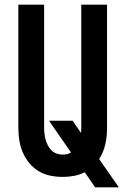

<svg xmlns="http://www.w3.org/2000/svg" viewBox="-20 -755 540 827"><path d="M390 52 345 -13Q323 -2 299 2.5Q275 7 250 7Q223 7 196 1.5Q169 -4 146 -18Q123 -32 105.5 -53.5Q88 -75 77.5 -100Q67 -125 63 -152Q59 -179 59 -206V-735H170V-206Q170 -193 171.5 -179.5Q173 -166 176.5 -153.5Q180 -141 186 -129Q192 -117 201.5 -107.5Q211 -98 224 -93.5Q237 -89 250 -89Q259 -89 268.5 -91Q278 -93 286 -98L191 -235H293L329 -182Q329 -188 329.5 -194Q330 -200 330 -206V-735H441V-206Q441 -188 439.5 -170.5Q438 -153 434 -135.5Q430 -118 423.5 -101.5Q417 -85 407 -70L492 52Z"/></svg>

Font: Iosevka
Style: Bold
Weight: 700
Monospace: yes
Designer: Belleve Invis
Foundry: Belleve Invis
Version: Version 32.5.0; ttfautohint (v1.8.4)